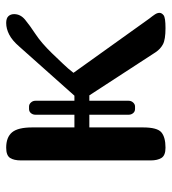

<svg xmlns="http://www.w3.org/2000/svg" viewBox="12 -554 542 605"><g transform="rotate(-90 282.5 -251.0)"><path d="M184 -287H224V-410Q224 -418 229 -424Q234 -430 242 -430H250Q257 -430 262.5 -424Q268 -418 268 -410V-287H284L439 -461Q458 -483 476.5 -492.5Q495 -502 513 -502Q528 -502 534.5 -495Q541 -488 541 -477Q541 -457 523.5 -442.5Q506 -428 478 -409.5Q450 -391 418 -358Q402 -341 385.5 -324Q369 -307 356 -290L527 -51Q535 -41 540 -33.5Q545 -26 545 -19Q545 -12 537.5 -6Q530 0 497 0Q461 0 446 -8Q431 -16 421 -31L285 -240H268V-116Q268 -108 262.5 -102Q257 -96 250 -96H242Q234 -96 229 -102Q224 -108 224 -116V-240H184V-71Q184 -26 168.5 -13Q153 0 120 0Q96 0 88 -12.5Q80 -25 80 -47V-455Q80 -478 88 -490Q96 -502 120 -502Q153 -502 168.5 -483.5Q184 -465 184 -420Z"/></g></svg>

Font: Marmelad
Style: Regular
Weight: 400
Designer: Manvel Shmavonyan
Foundry: Cyreal
Version: Version 1.110; ttfautohint (v1.8.4.7-5d5b)